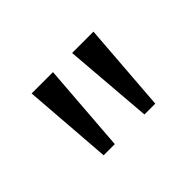

<svg xmlns="http://www.w3.org/2000/svg" viewBox="-57 -808 426 426"><g transform="rotate(-45 156.0 -595.0)"><path d="M203 -490 186 -700H253L237 -490ZM75 -490 59 -700H126L110 -490Z"/></g></svg>

Font: Post Grotesk Light
Style: Light
Weight: 300
Version: Version 1.0